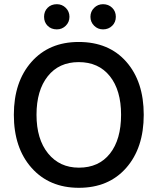

<svg xmlns="http://www.w3.org/2000/svg" viewBox="-20 -887 751 915"><path d="M356 8Q215 8 130.5 -87Q46 -182 46 -340Q46 -497 130 -592Q214 -687 355 -687Q499 -687 582 -592.5Q665 -498 665 -340Q665 -182 581.5 -87Q498 8 356 8ZM356 -88Q451 -88 504 -155Q557 -222 557 -340Q557 -457 503.5 -524Q450 -591 355 -591Q261 -591 207.5 -523.5Q154 -456 154 -340Q154 -224 209 -156Q264 -88 356 -88ZM471 -747Q446 -747 428.5 -764.5Q411 -782 411 -807Q411 -832 428.5 -849.5Q446 -867 471 -867Q497 -867 514.5 -850Q532 -833 532 -807Q532 -781 514.5 -764Q497 -747 471 -747ZM251 -747Q224 -747 207 -764Q190 -781 190 -807Q190 -833 207 -850Q224 -867 251 -867Q276 -867 293.5 -849.5Q311 -832 311 -807Q311 -782 293.5 -764.5Q276 -747 251 -747Z"/></svg>

Font: Hind Siliguri Medium
Style: Regular
Weight: 500
Designer: Jyotish Sonowal
Foundry: Indian Type Foundry
Version: Version 1.001;PS 1.0;hotconv 1.0.86;makeotf.lib2.5.63406; tt